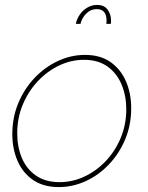

<svg xmlns="http://www.w3.org/2000/svg" viewBox="-20 -750 601 780"><path d="M219 10Q156 10 114 -19Q72 -48 51 -97Q30 -146 30 -205Q30 -273 54.5 -331.5Q79 -390 121 -434Q163 -478 216 -502.5Q269 -527 325 -527Q388 -527 429.5 -497.5Q471 -468 492 -419Q513 -370 513 -310Q513 -243 489 -185Q465 -127 423.5 -83Q382 -39 329 -14.5Q276 10 219 10ZM222 -10Q274 -10 322.5 -32.5Q371 -55 409.5 -95.5Q448 -136 470.5 -190Q493 -244 493 -306Q493 -361 474 -406.5Q455 -452 417 -479.5Q379 -507 321 -507Q269 -507 220.5 -484Q172 -461 133.5 -420Q95 -379 72.5 -325Q50 -271 50 -208Q50 -153 69 -108Q88 -63 126.5 -36.5Q165 -10 222 -10ZM288 -653Q292 -673 304 -690.5Q316 -708 334.5 -719Q353 -730 374 -730Q403 -730 417 -711Q431 -692 431 -668Q431 -664 431 -660.5Q431 -657 430 -653H412Q412 -656 412.5 -659Q413 -662 413 -665Q413 -713 373 -713Q348 -713 330 -694.5Q312 -676 307 -653Z"/></svg>

Font: Raleway Thin Thin
Style: Italic
Weight: 250
Italic angle: -12°
Version: Version 4.026